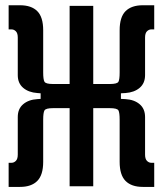

<svg xmlns="http://www.w3.org/2000/svg" viewBox="-20 -716 626 738"><path d="M13.2 2.4V-90.3H24.4Q33.7 -90.3 41 -97.7Q48.3 -105 48.3 -121.6V-266.1Q48.3 -297.9 69.1 -315.4Q89.8 -333 123.5 -335L136.2 -335.9V-357.4L123.5 -358.4Q89.8 -360.8 69.1 -378.4Q48.3 -396 48.3 -427.2V-571.8Q48.3 -588.4 41 -595.7Q33.7 -603 24.4 -603H13.2V-695.8H57.1Q100.6 -695.8 123.3 -673.1Q146 -650.4 146 -599.6V-437.5Q146 -410.6 150.9 -401.9Q155.8 -393.1 184.1 -393.1H247.6V-693.4H338.4V-393.1H401.9Q430.7 -393.1 435.3 -401.9Q439.9 -410.6 439.9 -437.5V-599.6Q439.9 -650.4 462.6 -673.1Q485.4 -695.8 528.8 -695.8H572.8V-603H561.5Q552.2 -603 544.9 -595.7Q537.6 -588.4 537.6 -571.8V-427.2Q537.6 -396 516.8 -378.4Q496.1 -360.8 462.4 -358.4L444.8 -357.4V-335.9L462.4 -335Q496.1 -333 516.8 -315.4Q537.6 -297.9 537.6 -266.1V-121.6Q537.6 -105 544.9 -97.7Q552.2 -90.3 561.5 -90.3H572.8V2.4H528.8Q485.4 2.4 462.6 -20.5Q439.9 -43.5 439.9 -93.8V-255.9Q439.9 -282.7 435.3 -291.5Q430.7 -300.3 401.9 -300.3H338.4V0H247.6V-300.3H184.1Q155.8 -300.3 150.9 -291.5Q146 -282.7 146 -255.9V-93.8Q146 -43.5 123.3 -20.5Q100.6 2.4 57.1 2.4Z"/></svg>

Font: Cascadia Mono PL
Style: Regular
Weight: 400
Monospace: yes
Designer: Aaron Bell
Foundry: Saja Typeworks
Version: Version 2404.023; ttfautohint (v1.8.4)